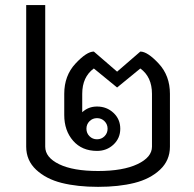

<svg xmlns="http://www.w3.org/2000/svg" viewBox="-20 -720 765 757"><path d="M392.1 -242.1Q380 -254.2 362.5 -254.2Q345 -254.2 332.9 -242.1Q320.8 -230 320.8 -212.5Q320.8 -195 332.9 -182.9Q345 -170.8 362.5 -170.8Q380 -170.8 392.1 -182.9Q404.2 -195 404.2 -212.5Q404.2 -230 392.1 -242.1ZM362.5 -300Q400.8 -300 427.5 -275Q454.2 -250 454.2 -212.5Q454.2 -175 427.5 -150Q400.8 -125 362.5 -125Q303.3 -125 268.3 -165Q233.3 -205 233.3 -266.7V-350Q233.3 -421.7 277.5 -469.2Q321.7 -516.7 350 -516.7L441.7 -437.5L533.3 -516.7Q561.7 -516.7 605.8 -469.2Q650 -421.7 650 -350V-141.7Q650 -87.5 610.8 -50.8Q571.7 -14.2 510 1.2Q448.3 16.7 366.7 16.7Q285 16.7 223.3 1.2Q161.7 -14.2 122.5 -50.8Q83.3 -87.5 83.3 -141.7V-700H158.3V-141.7Q158.3 -99.2 213.3 -72.5Q268.3 -45.8 366.7 -45.8Q465 -45.8 522.1 -72.9Q579.2 -100 579.2 -141.7V-350Q579.2 -416.7 533.3 -450L441.7 -375L350 -450Q304.2 -416.7 304.2 -350V-277.5Q328.3 -300 362.5 -300Z"/></svg>

Font: BoonBaan
Style: Regular
Weight: 400
Designer: Sungsit Sawaiwan
Foundry: FontUni
Version: Version 2.0